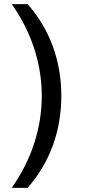

<svg xmlns="http://www.w3.org/2000/svg" viewBox="-20 -765 420 933"><path d="M37 148C133 11 183 -142 183 -299C183 -456 133 -609 37 -745C37 -745 114 -745 114 -745C222 -623 278 -470 278 -299C278 -128 222 25 114 148C114 148 37 148 37 148Z"/></svg>

Font: Preevio_Regular
Style: Regular
Weight: 500
Designer: Gumpita Rahayu
Foundry: Tokotype Studio
Version: ""